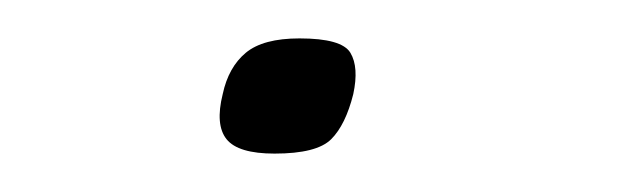

<svg xmlns="http://www.w3.org/2000/svg" viewBox="-20 -323 332 100"><path d="M164 -274Q160 -258 152.5 -250.5Q145 -243 123 -243Q104 -243 98 -250.5Q92 -258 96 -274Q99 -288 108 -295.5Q117 -303 136 -303Q158 -303 162.5 -295.5Q167 -288 164 -274Z"/></svg>

Font: Glory Light
Style: Italic
Weight: 300
Italic angle: -12°
Version: Version 1.011